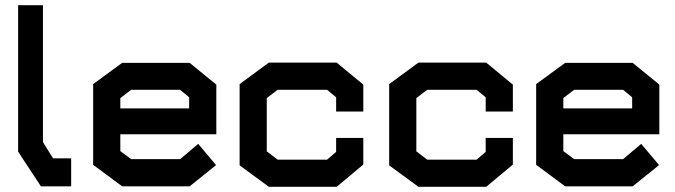

<svg xmlns="http://www.w3.org/2000/svg" viewBox="-20 -720 2608 742"><path d="M138 0 50 -134V-700H146V-171L185 -108H255V0Z M445 -201V-136L487 -105H676L746 -164L815 -82L713 0H452L340 -83V-395L452 -477H713L816 -393V-201ZM711 -344 676 -373H487L445 -341V-301H711Z M1281 2H1019L906 -81V-395L1019 -478H1281L1384 -393V-289H1279V-344L1244 -373H1053L1011 -341V-135L1053 -103H1244L1279 -133V-187H1384V-84Z M1859 2H1597L1484 -81V-395L1597 -478H1859L1962 -393V-289H1857V-344L1822 -373H1631L1589 -341V-135L1631 -103H1822L1857 -133V-187H1962V-84Z M2157 -201V-136L2199 -105H2388L2458 -164L2527 -82L2425 0H2164L2052 -83V-395L2164 -477H2425L2528 -393V-201ZM2423 -344 2388 -373H2199L2157 -341V-301H2423Z"/></svg>

Font: Turret Road ExtraBold
Style: Regular
Weight: 800
Designer: Noponies
Foundry: Noponies
Version: Version 1.001; ttfautohint (v1.8)